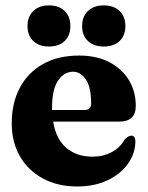

<svg xmlns="http://www.w3.org/2000/svg" viewBox="-20 -680 547 712"><path d="M483.5 -287.5Q483.5 -229 422.5 -229H177Q188 -163.5 226.5 -131.2Q265 -99 323 -99Q363 -99 394.2 -115.8Q425.5 -132.5 442 -162.5Q457.5 -177.5 467 -177Q482.5 -176.5 482 -154Q481 -109.5 453.8 -71.8Q426.5 -34 378.2 -11.2Q330 11.5 266.5 11.5Q194 11.5 139.2 -18Q84.5 -47.5 54 -100.2Q23.5 -153 23.5 -223Q23.5 -297 53 -353.5Q82.5 -410 138.5 -442Q194.5 -474 273.5 -474Q339 -474 386 -449.2Q433 -424.5 458.2 -382.5Q483.5 -340.5 483.5 -287.5ZM173 -280Q173 -275.5 173 -272H293.5Q318 -272 318 -296Q318 -356.5 298.5 -385.2Q279 -414 251 -414Q217.5 -414 195.2 -381.2Q173 -348.5 173 -280ZM161.5 -507.5Q125 -507.5 103.5 -527.8Q82 -548 82 -583.5Q82 -618.5 103.5 -639.2Q125 -660 161.5 -660Q198.5 -660 219.8 -639.2Q241 -618.5 241 -583.5Q241 -548.5 219.8 -528Q198.5 -507.5 161.5 -507.5ZM364.5 -507.5Q328 -507.5 306.2 -527.8Q284.5 -548 284.5 -583.5Q284.5 -618.5 306.2 -639.2Q328 -660 364.5 -660Q402 -660 423.5 -639.2Q445 -618.5 445 -583.5Q445 -548.5 423.5 -528Q402 -507.5 364.5 -507.5Z"/></svg>

Font: Fraunces 72pt Soft
Style: Bold
Weight: 700
Version: Version 1.000;[b76b70a41]